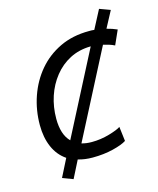

<svg xmlns="http://www.w3.org/2000/svg" viewBox="-106 -688 694 845"><g transform="rotate(-15 241.0 -265.5)"><path d="M124 82 76 64 117 -17Q80 -42 61 -85.5Q42 -129 42 -186Q42 -254 63.5 -316Q85 -378 125.5 -426Q166 -474 224.5 -502Q283 -530 358 -530Q363 -530 369.5 -530Q376 -530 382 -529L426 -613L475 -595L435 -520Q447 -517 459 -513Q471 -509 482 -504L453 -439Q441 -445 428 -449Q415 -453 402 -456L198 -61Q209 -58 220 -56.5Q231 -55 244 -55Q285 -55 324.5 -66.5Q364 -78 378 -88L386 -22Q366 -9 323.5 1.5Q281 12 230 12Q194 12 164 3ZM154 -87 348 -463Q347 -463 347 -463Q347 -463 346 -463Q294 -462 252.5 -440.5Q211 -419 181 -381.5Q151 -344 135 -296Q119 -248 119 -194Q119 -159 127.5 -132Q136 -105 154 -87Z"/></g></svg>

Font: Ubuntu Sans
Style: Italic
Weight: 400
Italic angle: -13.5°
Designer: Dalton Maag Ltd
Foundry: Dalton Maag Ltd
Version: Version 1.006